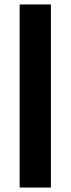

<svg xmlns="http://www.w3.org/2000/svg" viewBox="-20 -740 316 860"><path d="M68 100V-720H208V100Z"/></svg>

Font: DM Sans 16pt ExtraBold
Style: Regular
Weight: 800
Version: Version 4.004;gftools[0.9.30]